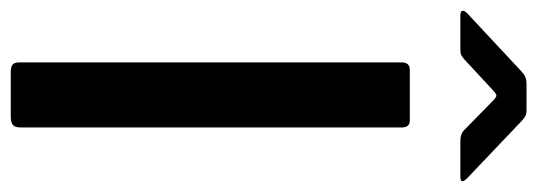

<svg xmlns="http://www.w3.org/2000/svg" viewBox="-349 -658 999 357"><g transform="rotate(90 150.5 -479.5)"><path d="M196 -742Q209 -742 209 -727V-19Q209 -8 204.5 -4Q200 0 188 0H106Q96 0 92 -3.5Q88 -7 88 -16V-727Q88 -742 102 -742ZM162 -894Q153 -903 150 -903Q146 -903 137 -894L82 -843Q76 -838 73 -837Q70 -836 62 -836H0Q-8 -836 -8 -841Q-8 -844 -3 -849L102 -947Q108 -953 113.5 -956Q119 -959 129 -959H178Q185 -959 190 -955.5Q195 -952 199 -948L303 -849Q309 -843 309 -840Q309 -836 301 -836H234Q221 -836 214 -843Z"/></g></svg>

Font: n
Style: Regular
Weight: 500
Designer: Pablo Impallari, Rodrigo Fuenzalida
Foundry: Impallari Type
Version: Version 1.002; ttfautohint (v1.5)